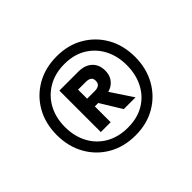

<svg xmlns="http://www.w3.org/2000/svg" viewBox="-99 -859 704 704"><g transform="rotate(-45 253.0 -507.0)"><path d="M254 -302Q194 -302 148 -328.5Q102 -355 76 -401.5Q50 -448 50 -507Q50 -567 76 -613Q102 -659 148 -685.5Q194 -712 254 -712Q313 -712 358.5 -685.5Q404 -659 430 -613Q456 -567 456 -507Q456 -448 430 -401.5Q404 -355 358.5 -328.5Q313 -302 254 -302ZM291 -401 231 -499H287L352 -401ZM254 -342Q303 -342 338.5 -363Q374 -384 393.5 -421.5Q413 -459 413 -507Q413 -555 393.5 -592Q374 -629 338.5 -650.5Q303 -672 254 -672Q205 -672 168.5 -650.5Q132 -629 112 -592Q92 -555 92 -507Q92 -459 112 -421.5Q132 -384 168.5 -363Q205 -342 254 -342ZM172 -401V-616H270Q304 -616 323.5 -598Q343 -580 343 -549Q343 -519 323.5 -501Q304 -483 270 -483H223V-401ZM223 -523H264Q276 -523 284 -528.5Q292 -534 292 -547Q292 -560 284 -565Q276 -570 264 -570H223Z"/></g></svg>

Font: DM Sans 9pt 36pt Medium
Style: Regular
Weight: 500
Version: Version 4.004;gftools[0.9.30]